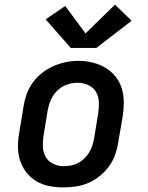

<svg xmlns="http://www.w3.org/2000/svg" viewBox="-20 -805 640 833"><path d="M254 8Q223 8 192.5 2Q162 -4 137 -19Q112 -34 94 -57.5Q76 -81 67 -109.5Q58 -138 58 -169.5Q58 -201 64 -232L82 -342Q86 -369 95.5 -396Q105 -423 122 -446.5Q139 -470 162.5 -488.5Q186 -507 212.5 -518.5Q239 -530 266 -535.5Q293 -541 321 -541Q353 -541 382.5 -533.5Q412 -526 437.5 -511Q463 -496 481.5 -472.5Q500 -449 508.5 -420.5Q517 -392 517 -360.5Q517 -329 512 -298L493 -188Q489 -161 479.5 -134Q470 -107 453 -83.5Q436 -60 413 -41.5Q390 -23 363.5 -11.5Q337 0 309 4Q281 8 254 8ZM256 -84Q272 -84 288 -87Q304 -90 318.5 -97.5Q333 -105 345.5 -117Q358 -129 366.5 -143Q375 -157 380 -172Q385 -187 388 -203L406 -313Q410 -338 409 -362.5Q408 -387 396.5 -406.5Q385 -426 363 -436Q341 -446 317 -446Q301 -446 285.5 -442.5Q270 -439 255.5 -431.5Q241 -424 229 -412.5Q217 -401 208.5 -387Q200 -373 195 -357.5Q190 -342 187 -327L169 -217Q165 -193 166 -168.5Q167 -144 178 -124.5Q189 -105 210.5 -94.5Q232 -84 256 -84Q256 -84 256 -84Q256 -84 256 -84ZM287 -597 178 -721 263 -779 351 -660 479 -785 551 -715 398 -597Z"/></svg>

Font: Iosevka Curly Slab SmBdEx
Style: Italic
Weight: 600
Width: 7
Italic angle: -9°
Monospace: yes
Designer: Belleve Invis
Foundry: Belleve Invis
Version: Version 11.1.0; ttfautohint (v1.8.3)